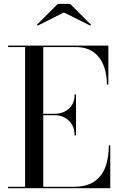

<svg xmlns="http://www.w3.org/2000/svg" viewBox="-20 -990 634 1010"><path d="M22.5 0V-7.5H112V-742.5H22.5V-750H550V-545H542.5Q542.5 -598.5 525.8 -643.5Q509 -688.5 472.5 -715.5Q436 -742.5 377.5 -742.5H207.5V-7.5H367.5Q436 -7.5 476.5 -35.5Q517 -63.5 534.8 -112.5Q552.5 -161.5 552.5 -225H560V0ZM372.5 -278Q372.5 -311.5 358.2 -335.2Q344 -359 320 -371.5Q296 -384 267.5 -384H172.5V-391.5H267.5Q296 -391.5 320 -403Q344 -414.5 358.2 -437Q372.5 -459.5 372.5 -493H380V-278ZM178 -855 174 -859.5 284 -969.5H349L459 -859.5L455 -855L316 -924.5Z"/></svg>

Font: Bodoni Moda 28pt
Style: Regular
Weight: 400
Designer: Owen Earl
Foundry: indestructible type
Version: Version 2.005